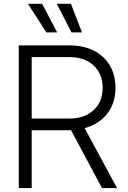

<svg xmlns="http://www.w3.org/2000/svg" viewBox="-20 -959 654 979"><path d="M75.7 0V-727.5H334.5Q405.3 -727.5 458 -700.9Q510.7 -674.3 539.8 -625.7Q568.8 -577.1 568.8 -511.2Q568.8 -432.6 526.4 -378.9Q483.9 -325.2 411.6 -305.7L576.7 0H500L342.3 -294.9Q336.4 -294.9 330.1 -294.9H141.6V0ZM141.6 -354.5H333.5Q410.6 -354.5 457 -397Q503.4 -439.5 503.4 -511.2Q503.4 -583 457 -625.5Q410.6 -668 332.5 -668H141.6ZM216.3 -793.9 122.6 -939.5H194.8L271.5 -793.9ZM344.7 -793.9 269.5 -939.5H341.8L397.9 -793.9Z"/></svg>

Font: Inter Display Light
Style: Regular
Weight: 300
Designer: Rasmus Andersson
Foundry: rsms
Version: Version 4.000;git-a52131595